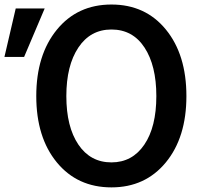

<svg xmlns="http://www.w3.org/2000/svg" viewBox="-43 -810 885 848"><path d="M-23.4 -558.6 26.4 -772.5H154.3L63.5 -558.6ZM117.2 -385.7Q117.2 -567.4 208 -678.7Q298.8 -790 449.2 -790Q599.6 -790 689.9 -679.2Q780.3 -568.4 780.3 -385.7Q780.3 -203.1 689.5 -92.8Q598.6 17.6 449.2 17.6Q298.8 17.6 208 -92.8Q117.2 -203.1 117.2 -385.7ZM250 -385.7Q250 -250 303.2 -171.4Q356.4 -92.8 449.2 -92.8Q541 -92.8 594.2 -170.9Q647.5 -249 647.5 -385.7Q647.5 -520.5 595.2 -600.1Q543 -679.7 449.2 -679.7Q356.4 -679.7 303.2 -600.1Q250 -520.5 250 -385.7Z"/></svg>

Font: Gothic A1
Style: Bold
Weight: 700
Version: Version 2.50